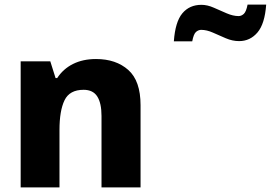

<svg xmlns="http://www.w3.org/2000/svg" viewBox="-20 -816 1179 836"><path d="M398 -559Q485 -559 538.5 -511.5Q592 -464 592 -358V0H422V-311Q422 -367 403.5 -396Q385 -425 344 -425Q283 -425 261 -379.5Q239 -334 239 -250V0H70V-549H199L222 -476H229Q255 -516 298 -537.5Q341 -559 398 -559ZM737 -636Q743 -721 774 -758Q805 -795 857 -795Q883 -795 911 -782.5Q939 -770 967 -758Q995 -746 1019 -746Q1031 -746 1041.5 -755.5Q1052 -765 1058 -796H1139Q1133 -712 1101 -674.5Q1069 -637 1021 -637Q992 -637 963 -649.5Q934 -662 907 -674Q880 -686 856 -686Q844 -686 833.5 -677Q823 -668 817 -636Z"/></svg>

Font: Noto Sans Thai Looped ExtraBold
Style: Regular
Weight: 800
Designer: Sasikarn Vongin, Ben Mitchell
Foundry: The Fontpad Ltd
Version: Version 1.001; ttfautohint (v1.8.4.7-5d5b)